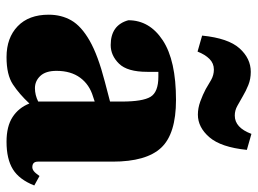

<svg xmlns="http://www.w3.org/2000/svg" viewBox="-121 -653 790 588"><g transform="rotate(90 274.0 -359.0)"><path d="M414 16Q367 16 338.5 -2.5Q310 -21 297 -54Q268 -23 238.5 -3.5Q209 16 155 16Q96 16 60.5 -18Q25 -52 25 -113Q25 -152 42.5 -182.5Q60 -213 104.5 -238.5Q149 -264 230 -285Q245 -289 260.5 -293Q276 -297 291 -301V-337Q291 -401 276.5 -425Q262 -449 215 -449Q211 -449 207.5 -449Q204 -449 200 -449V-415Q200 -354 175 -328.5Q150 -303 118 -303Q57 -303 42 -357Q42 -422 103.5 -462.5Q165 -503 286 -503Q390 -503 432.5 -457.5Q475 -412 475 -309V-80Q475 -63 492 -63Q498 -63 504 -67.5Q510 -72 519 -85L548 -69Q530 -23 498.5 -3.5Q467 16 414 16ZM197 -137Q197 -104 212.5 -87.5Q228 -71 250 -71Q271 -71 291 -81V-254Q287 -253 283.5 -251.5Q280 -250 276 -249Q239 -238 218 -209.5Q197 -181 197 -137ZM89 -583Q97 -663 128 -697.5Q159 -732 200 -732Q222 -732 240.5 -724.5Q259 -717 274 -708Q290 -699 304 -691Q318 -683 334 -683Q371 -683 390 -734L439 -720Q431 -641 400.5 -605.5Q370 -570 331 -570Q311 -570 290.5 -577.5Q270 -585 253 -594Q240 -602 225 -610.5Q210 -619 193 -619Q174 -619 160.5 -605.5Q147 -592 138 -569Z"/></g></svg>

Font: Source Serif 4 Black
Style: Regular
Weight: 900
Designer: Frank Grießhammer
Foundry: Adobe
Version: Version 4.005;hotconv 1.1.0;makeotfexe 2.6.0